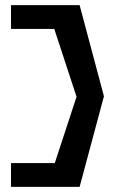

<svg xmlns="http://www.w3.org/2000/svg" viewBox="-20 -660 442 750"><path d="M23 -23V70H291L386 -284L291 -640H23V-547H192L279 -282L194 -23Z"/></svg>

Font: Charger Pro
Style: ExBdExt
Weight: 400
Designer: Jasper
Foundry: Cannot Into Space Fonts
Version: Version 1.09